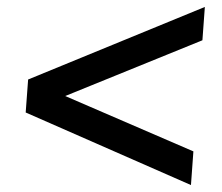

<svg xmlns="http://www.w3.org/2000/svg" viewBox="-20 -565 640 553"><path d="M54 -241 61 -336 570 -545 563 -449 93 -258 97 -319 537 -129 530 -32Z"/></svg>

Font: Muli
Style: Bold Italic
Weight: 700
Italic angle: -4.541°
Designer: Vernon Adams
Foundry: Vernon Adams
Version: Version 2.100; ttfautohint (v1.8.1.43-b0c9)